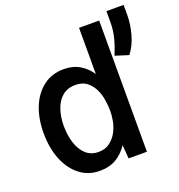

<svg xmlns="http://www.w3.org/2000/svg" viewBox="-138 -875 932 1000"><g transform="rotate(-20 328.5 -375.0)"><path d="M37.3 -274.5Q37.3 -355.8 63 -418.7Q88.8 -481.5 136.2 -517Q183.6 -552.6 248.2 -552.6Q300.1 -552.6 336.8 -530.5Q373.6 -508.5 398.4 -471.2V-727.3H509.9V0H408.4L402.3 -75.3Q377.1 -36.2 339.1 -13.1Q301.1 9.9 246.8 9.9Q183.2 9.9 136.2 -26.8Q89.1 -63.6 63.2 -127.7Q37.3 -191.8 37.3 -274.5ZM148.8 -274.5Q148.8 -221.9 162.6 -179Q176.5 -136 204.4 -110.4Q232.2 -84.9 274.5 -84.9Q313.2 -84.9 339.8 -106.5Q366.5 -128.2 381.4 -160Q396.3 -191.8 399.5 -222.7Q403.1 -240.4 403.1 -267.4Q403.1 -294.4 399.5 -313.6Q397 -345.9 383.5 -378.6Q370 -411.2 344.1 -432.9Q318.2 -454.5 278.8 -454.5Q233.7 -454.5 204.9 -429.9Q176.1 -405.2 162.5 -364.2Q148.8 -323.2 148.8 -274.5ZM657.3 -760.3V-703.1Q657 -652 642 -598.2Q627.1 -544.4 596.2 -504.3L522 -527.7Q539.1 -566.8 550.6 -609.7Q562.1 -652.7 562.1 -698.9V-760.3Z"/></g></svg>

Font: Interface Medium
Style: Regular
Weight: 500
Designer: Rasmus Andersson
Foundry: rsms
Version: Version 1.8